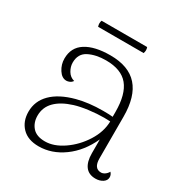

<svg xmlns="http://www.w3.org/2000/svg" viewBox="-152 -750 842 880"><g transform="rotate(30 269.0 -309.5)"><path d="M526 -28Q526 -11 510 -0.5Q494 10 472 10Q436 10 418 -14Q400 -38 400 -83V-156Q364 -77 302.5 -32.5Q241 12 172 12Q115 12 84 -20Q53 -52 53 -103Q53 -159 93.5 -199.5Q134 -240 212 -261Q272 -277 348 -277Q383 -277 399 -275V-301Q399 -394 362 -439Q325 -484 244 -484Q191 -484 153.5 -465Q116 -446 116 -399Q116 -377 128.5 -356Q141 -335 164 -329Q158 -320 149 -316Q140 -312 132 -312Q108 -312 91 -338.5Q74 -365 74 -396Q74 -455 120.5 -484.5Q167 -514 250 -514Q347 -514 394.5 -460.5Q442 -407 442 -300V-80Q442 -27 480 -27Q490 -27 500 -34Q510 -41 516 -52Q526 -41 526 -28ZM400 -251Q390 -252 368 -252Q330 -252 288 -246.5Q246 -241 217 -232Q159 -214 128.5 -183Q98 -152 98 -108Q98 -71 119.5 -46.5Q141 -22 186 -22Q233 -22 282.5 -56Q332 -90 365.5 -143Q399 -196 400 -251ZM376 -631Q379 -624 379 -615Q379 -608 376 -599H135Q132 -608 132 -615Q132 -624 135 -631Z"/></g></svg>

Font: Arima Madurai ExtraLight
Style: Regular
Weight: 275
Designer: Joana Correia and Natanael Gama
Foundry: NDISCOVER
Version: Version 1.019